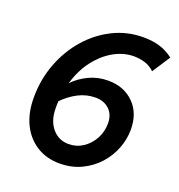

<svg xmlns="http://www.w3.org/2000/svg" viewBox="-129 -809 865 928"><g transform="rotate(20 303.5 -345.0)"><path d="M53 -246Q53 -340 84.5 -422.5Q116 -505 171 -567.5Q226 -630 298 -665.5Q370 -701 452 -701Q500 -701 537.5 -689.5Q575 -678 607 -653L547 -561Q525 -582 497.5 -590.5Q470 -599 441 -599Q389 -599 339 -571.5Q289 -544 249 -492.5Q209 -441 188 -369Q222 -404 267 -425Q312 -446 364 -446Q445 -446 496 -395.5Q547 -345 547 -260Q547 -211 528.5 -163Q510 -115 475 -76Q440 -37 390 -13Q340 11 278 11Q211 11 160 -21Q109 -53 81 -110.5Q53 -168 53 -246ZM170 -235Q170 -170 203 -131Q236 -92 287 -92Q328 -92 361 -114Q394 -136 413.5 -172Q433 -208 433 -251Q433 -296 405.5 -322Q378 -348 335 -348Q288 -348 246.5 -326.5Q205 -305 171 -270Q170 -261 170 -252.5Q170 -244 170 -235Z"/></g></svg>

Font: Radio Canada Medium
Style: Italic
Weight: 500
Italic angle: -12°
Designer: Charles Daoud, Etienne Aubert Bonn, Alexandre Saumier Demers, Jacques Le Bailly
Foundry: Radio-Canada
Version: Version 2.104; ttfautohint (v1.8.4.7-5d5b);gftools[0.9.28.de